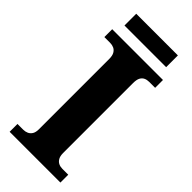

<svg xmlns="http://www.w3.org/2000/svg" viewBox="-270 -898 945 945"><g transform="rotate(45 203.0 -425.5)"><path d="M26.6 0V-54.6H66.8Q80.6 -54.6 92.6 -59.9Q104.6 -65.2 112.2 -77.3Q119.8 -89.4 119.8 -110.8V-599.6Q119.8 -622.8 112.2 -635.8Q104.6 -648.8 92.6 -654.1Q80.6 -659.4 66.8 -659.4H26.6V-714H380V-659.4H338.6Q323.4 -659.4 311.7 -653.8Q300 -648.2 293.3 -635.5Q286.6 -622.8 286.6 -599V-112Q286.6 -91.2 293.9 -78.5Q301.2 -65.8 312.9 -60.2Q324.6 -54.6 338.6 -54.6H380V0ZM56.4 -769.6V-851.4H346.4V-769.6Z"/></g></svg>

Font: Noto Serif Hentaigana ExtraLight
Style: Regular
Weight: 200
Designer: Kazuhiro Yamada
Foundry: nipponia
Version: Version 1.000